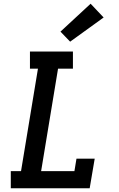

<svg xmlns="http://www.w3.org/2000/svg" viewBox="-20 -1012 640 1032"><path d="M38 0V-92H93L184 -643H141V-735H372V-643H292L201 -92H380L391 -159H489L462 0ZM357 -788 305 -842 467 -992 537 -918Z"/></svg>

Font: Iosevka Slab SmBdExObl
Style: Regular
Weight: 600
Width: 7
Italic angle: -9°
Monospace: yes
Designer: Belleve Invis
Foundry: Belleve Invis
Version: Version 11.1.0; ttfautohint (v1.8.3)